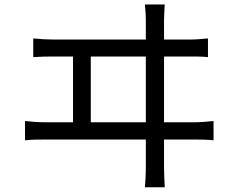

<svg xmlns="http://www.w3.org/2000/svg" viewBox="-20 -788 1040 843"><path d="M703.2 -768.5Q701.8 -744.2 701 -725.7Q700.2 -707.2 700.2 -698Q700.2 -691.9 700.2 -656Q700.2 -620.2 700.2 -564.9Q700.2 -509.6 700.2 -444.9Q700.2 -380.1 700.2 -315.3Q700.2 -250.5 700.2 -195.2Q700.2 -139.8 700.2 -103.7Q700.2 -67.5 700.2 -60.7Q700.2 -53.4 700.7 -28.1Q701.2 -2.7 703.6 34.3H616.3Q619.3 -3 619.8 -27.3Q620.3 -51.7 620.3 -58.7Q620.3 -65.5 620.3 -102Q620.3 -138.4 620.3 -194.4Q620.3 -250.3 620.3 -315.7Q620.3 -381.1 620.3 -446.3Q620.3 -511.5 620.3 -566.8Q620.3 -622.1 620.3 -657.6Q620.3 -693 620.3 -698Q620.3 -709 619.5 -726.3Q618.7 -743.5 616.3 -768.5ZM300.6 -227.8V-572.9H378.6V-227.8ZM89.8 -256.7Q112.4 -254 134.7 -252.6Q157 -251.2 178 -251.2H835Q858 -251.2 878.3 -253.1Q898.6 -255 917.6 -256.7V-172Q897.4 -174.4 873.6 -174.9Q849.8 -175.4 835 -175.4H178Q157.4 -175.4 135.4 -174.9Q113.4 -174.4 89.8 -172ZM126 -619.3Q148 -617.1 170.6 -615.7Q193.2 -614.4 214.6 -614.4H810Q833.5 -614.4 853.6 -615.9Q873.8 -617.5 893.1 -619.3V-537.1Q873 -539.5 849 -539.7Q825 -539.9 810 -539.9H214.6Q193.6 -539.9 171.3 -539.4Q149 -538.9 126 -537.1Z"/></svg>

Font: Noto Sans SC Thin
Style: Regular
Weight: 100
Designer: Ryoko NISHIZUKA 西塚涼子 (kana, bopomofo & ideographs); Paul D. Hunt (Latin, Greek & Cyrillic); Sandoll Communications 산돌커뮤니
Foundry: Adobe
Version: Version 2.004-H2;hotconv 1.0.118;makeotfexe 2.5.65603